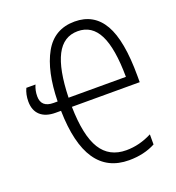

<svg xmlns="http://www.w3.org/2000/svg" viewBox="-133 -830 866 947"><g transform="rotate(-20 300.0 -356.5)"><path d="M564 -333H208Q211 -181 255 -110.5Q299 -40 388 -40Q457 -40 523 -74V-21Q463 11 384 11Q158 11 151 -333H123Q71 -333 43 -358.5Q15 -384 15 -431Q15 -468 29 -498H77Q65 -471 65 -440Q65 -382 130 -382H151Q154 -540 205.5 -632Q257 -724 364 -724Q465 -724 514.5 -638Q564 -552 564 -365ZM509 -381Q508 -531 472 -602.5Q436 -674 362 -674Q287 -674 249.5 -601Q212 -528 208 -381Z"/></g></svg>

Font: Noto Sans Mono UI Light
Style: Regular
Weight: 300
Monospace: yes
Designer: Monotype Design team
Foundry: Monotype Imaging Inc.
Version: Version 1.000